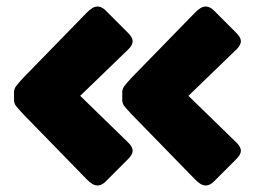

<svg xmlns="http://www.w3.org/2000/svg" viewBox="-20 -580 783 589"><path d="M279 -11Q264 -11 246 -30L54 -227Q35 -247 29 -255Q23 -263 23 -274V-297Q23 -307 29.5 -316Q36 -325 54 -344L246 -541Q264 -560 279 -560Q292 -560 304 -548L372 -480Q387 -465 387 -454Q387 -441 372 -427L226 -286L372 -144Q387 -130 387 -117Q387 -106 372 -91L304 -23Q292 -11 279 -11ZM611 -11Q596 -11 578 -30L386 -227Q367 -247 361 -255Q355 -263 355 -274V-297Q355 -307 361.5 -316Q368 -325 386 -344L578 -541Q596 -560 611 -560Q624 -560 636 -548L704 -480Q719 -465 719 -454Q719 -441 704 -427L558 -286L704 -144Q719 -130 719 -117Q719 -106 704 -91L636 -23Q624 -11 611 -11Z"/></svg>

Font: Mitr SemiBold
Style: Regular
Weight: 600
Designer: Thanarat Vachiruckul
Foundry: Cadson Demak
Version: Version 1.002